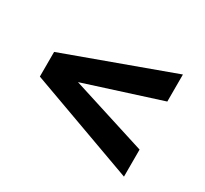

<svg xmlns="http://www.w3.org/2000/svg" viewBox="-103 -731 807 757"><g transform="rotate(30 300.0 -352.5)"><path d="M533.2 -585V-461.9L189.9 -352.1L533.2 -243.2V-120.1L48.8 -295.9V-408.2Z"/></g></svg>

Font: SUSE
Style: Bold
Weight: 700
Designer: Rene Bieder
Foundry: SUSE
Version: Version 1.000